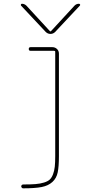

<svg xmlns="http://www.w3.org/2000/svg" viewBox="-20 -770 540 1020"><path d="M222.7 -600.6 91.8 -740.2Q89.8 -743.2 91.3 -746.6Q92.8 -750 96.7 -750Q109.4 -750 120.1 -740.2L246.1 -603.5H248H250L376 -740.2Q385.7 -750 399.4 -750Q403.3 -750 405.3 -746.6Q407.2 -743.2 404.3 -740.2L273.4 -600.6Q262.7 -589.8 248 -589.8Q233.4 -589.8 222.7 -600.6ZM104.5 210Q143.6 210 168.5 208Q193.4 206.1 213.9 199.7Q234.4 193.4 244.6 183.6Q254.9 173.8 261.7 155.8Q268.6 137.7 271 115.7Q273.4 93.8 273.4 59.6V-495.1Q273.4 -500 267.6 -500H142.6Q132.8 -500 132.8 -509.8Q132.8 -519.5 142.6 -519.5H257.8Q272.5 -519.5 282.7 -509.8Q293 -500 293 -485.4V59.6Q293 114.3 286.6 145.5Q280.3 176.8 258.3 196.8Q236.3 216.8 201.2 223.6Q166 230.5 102.5 230.5Q98.6 230.5 95.7 227.1Q92.8 223.6 92.8 219.7Q93.8 210 104.5 210Z"/></svg>

Font: Rounded-L Mgen+ 2m thin
Style: Regular
Weight: 100
Designer: [Source Han Sans]
Ryoko NISHIZUKA  (kana & ideographs); Paul D. Hunt (Latin, Greek & Cyrillic); Wenlong ZHANG  (bopomofo
Version: Version 1.059.20150602